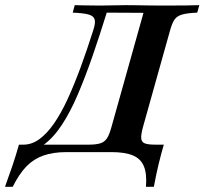

<svg xmlns="http://www.w3.org/2000/svg" viewBox="-101 -591 795 746"><path d="M-81.5 134.7Q-65.3 90.3 -52 50.8Q-38.7 11.3 -27.4 -29H244.4Q272.6 -29 289.1 -34.3Q305.6 -39.5 314.9 -54Q324.2 -68.5 332.3 -98.4L456.5 -541.1L313.7 -541.9Q286.3 -453.2 258.5 -373Q230.6 -292.7 201.6 -224.6Q172.6 -156.5 139.5 -106Q106.5 -55.6 67.7 -27.8Q29 0 -17.7 0L-9.7 -29Q22.6 -29 52 -50.4Q81.5 -71.8 108.9 -111.3Q136.3 -150.8 161.7 -206Q187.1 -261.3 212.1 -329Q237.1 -396.8 261.3 -473.4Q271 -502.4 266.5 -516.1Q262.1 -529.8 241.5 -535.1Q221 -540.3 181.5 -541.9L189.5 -571Q204 -570.2 220.6 -570.2Q237.1 -570.2 254.4 -569.8Q271.8 -569.4 290.3 -569.4Q314.5 -569.4 337.5 -570.2Q360.5 -571 388.7 -571Q409.7 -571 431.9 -570.6Q454 -570.2 479 -569.8Q504 -569.4 533.1 -569.4Q580.6 -569.4 618.5 -569.8Q656.5 -570.2 673.4 -571L665.3 -541.9Q627.4 -540.3 607.3 -534.7Q587.1 -529 577.4 -515.3Q567.7 -501.6 559.7 -472.6L454.8 -98.4Q446.8 -69.4 447.6 -54.4Q448.4 -39.5 460.9 -34.3Q473.4 -29 501.6 -29H535.5Q525 6.5 515.3 46.8Q505.6 87.1 496.8 134.7H466.1Q470.2 84.7 458.1 55.2Q446 25.8 415.3 12.9Q384.7 0 331.5 0H157.3Q105.6 0 67.7 13.3Q29.8 26.6 1.6 55.6Q-26.6 84.7 -51.6 134.7Z"/></svg>

Font: Playfair 5pt SemiExpanded Light
Style: Bold Italic
Weight: 700
Italic angle: -15.6°
Version: Version 2.001;gftools[0.9.30]